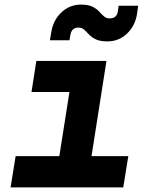

<svg xmlns="http://www.w3.org/2000/svg" viewBox="-20 -815 640 835"><path d="M26 0 48 -136H238L282 -415H117L138 -550H443L378 -136H538L516 0ZM447 -635Q415 -635 396.5 -644Q378 -653 367 -665Q356 -677 346 -686Q336 -695 321 -695Q291 -695 286 -662L282 -640H197L203 -675Q211 -727 247 -761Q283 -795 332 -795Q364 -795 382 -786Q400 -777 411 -765Q422 -753 432 -744Q442 -735 457 -735Q487 -735 492 -763L496 -790H581L576 -755Q568 -703 532.5 -669Q497 -635 447 -635Z"/></svg>

Font: JetBrains Mono ExtraBold
Style: Italic
Weight: 800
Italic angle: -9°
Monospace: yes
Designer: Philipp Nurullin, Konstantin Bulenkov
Foundry: JetBrains
Version: Version 2.305; ttfautohint (v1.8.4.7-5d5b)